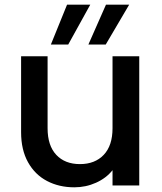

<svg xmlns="http://www.w3.org/2000/svg" viewBox="-20 -791 689 819"><path d="M574 -551V0H460V-65Q433 -31 389.5 -11.5Q346 8 297 8Q232 8 180.5 -19Q129 -46 99.5 -99Q70 -152 70 -227V-551H183V-244Q183 -170 220 -130.5Q257 -91 321 -91Q385 -91 422.5 -130.5Q460 -170 460 -244V-551ZM271 -601H197L266 -771H365ZM432 -771H531L431 -601H357Z"/></svg>

Font: Poppins-Tabular Medium
Style: Regular
Weight: 500
Designer: Ninad Kale (Devanagari), Jonny Pinhorn (Latin)
Foundry: Indian Type Foundry
Version: Version 4.004